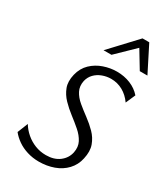

<svg xmlns="http://www.w3.org/2000/svg" viewBox="-222 -1003 965 1110"><g transform="rotate(30 261.0 -448.5)"><path d="M226 10Q185 10 148 -1.5Q111 -13 82.5 -33Q54 -53 35 -77L63 -147Q81 -117 108.5 -93.5Q136 -70 170 -56.5Q204 -43 243 -43Q297 -43 332 -69.5Q367 -96 376 -138Q384 -178 368 -208.5Q352 -239 322 -265Q292 -291 258 -317Q224 -343 195.5 -372.5Q167 -402 153 -439Q139 -476 151 -526Q163 -575 195.5 -606Q228 -637 271.5 -652Q315 -667 359 -667Q408 -667 449.5 -650Q491 -633 519 -601L491 -537Q465 -574 429 -594Q393 -614 351 -614Q321 -614 293 -603.5Q265 -593 245.5 -573Q226 -553 219 -524Q211 -486 226.5 -456Q242 -426 272 -401Q302 -376 336 -351Q370 -326 399 -296.5Q428 -267 442 -228.5Q456 -190 444 -137Q434 -90 402.5 -56.5Q371 -23 325 -6.5Q279 10 226 10ZM229 -735 390 -907H435L416 -865L282 -735ZM471 -735 393 -864 390 -907H435L522 -735Z"/></g></svg>

Font: Ysabeau Infant
Style: Italic
Weight: 400
Italic angle: -12°
Designer: Christian Thalmann (Catharsis Fonts)
Version: Version 2.001;gftools[0.9.30]; featfreeze: ss01,ss02,lnum